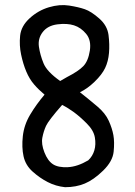

<svg xmlns="http://www.w3.org/2000/svg" viewBox="-20 -739 540 768"><path d="M240.2 9.8Q203.1 5.9 170.9 -10.7Q138.7 -27.3 110.4 -52.7Q82 -78.1 74.2 -113.8Q66.4 -149.4 71.3 -194.3Q76.2 -239.3 100.6 -280.3Q125 -321.3 158.2 -360.4Q134.8 -379.9 116.2 -401.4Q97.7 -422.9 85 -453.1Q72.3 -483.4 64.5 -520.5Q56.6 -557.6 60.5 -596.2Q64.5 -634.8 98.6 -666Q132.8 -697.3 175.8 -710Q218.8 -722.7 256.3 -716.8Q293.9 -710.9 319.3 -702.1Q344.7 -693.4 377 -665Q409.2 -636.7 414.1 -599.1Q418.9 -561.5 416 -527.3Q413.1 -493.2 400.4 -466.8Q387.7 -440.4 358.4 -412.1Q329.1 -383.8 299.8 -370.1Q337.9 -339.8 369.6 -313Q401.4 -286.1 415 -255.9Q428.7 -225.6 433.6 -198.2Q438.5 -170.9 434.6 -132.3Q430.7 -93.8 392.6 -56.6Q354.5 -19.5 319.3 -4.9Q284.2 9.8 240.2 9.8ZM333 -97.7Q350.6 -114.3 357.4 -137.7Q364.3 -161.1 359.4 -189.5Q354.5 -217.8 327.1 -245.1Q299.8 -272.5 275.9 -290Q252 -307.6 228.5 -319.3Q173.8 -256.8 164.1 -235.4Q154.3 -213.9 149.4 -188.5Q144.5 -163.1 157.7 -129.4Q170.9 -95.7 191.9 -82Q212.9 -68.4 251.5 -70.3Q290 -72.3 333 -97.7ZM248 -430.7Q293.9 -454.1 313.5 -474.6Q333 -495.1 339.4 -536.6Q345.7 -578.1 324.7 -603.5Q303.7 -628.9 275.9 -637.7Q248 -646.5 209.5 -641.6Q170.9 -636.7 150.9 -610.8Q130.9 -585 135.7 -551.8Q140.6 -518.6 154.3 -485.4Q168 -452.1 220.7 -415Z"/></svg>

Font: NaikaiFont
Style: Regular
Weight: 400
Version: Version 1.67